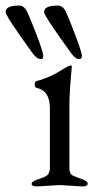

<svg xmlns="http://www.w3.org/2000/svg" viewBox="-90 -669 354 692"><path d="M68.8 -626Q68.8 -648.9 118.2 -648.9Q136.7 -648.9 147.5 -626.5Q158.2 -604 181.6 -542Q205.1 -480 205.1 -467.8Q205.1 -455.6 195.8 -456.1Q181.2 -456.1 166 -478Q68.8 -611.8 68.8 -626ZM-21 -648.9Q-2.9 -648.9 7.8 -626.5Q18.6 -604 42.5 -542Q65.9 -480 65.9 -467.8Q65.9 -455.6 57.1 -456.1Q42 -456.1 26.9 -478Q-70.3 -611.8 -69.8 -626Q-69.8 -648.9 -21 -648.9ZM51.8 -24.4Q80.1 -33.2 85 -43Q89.8 -52.7 89.8 -62V-278.8Q89.8 -341.8 43 -352.1Q35.2 -353.5 35.2 -364.3Q35.2 -375 42 -377Q90.8 -389.2 144 -423.8Q168.9 -439 168.9 -429.2Q160.2 -337.4 160.2 -293.9V-62Q160.2 -42 172.9 -36.1Q185.5 -30.3 205.6 -23.4Q226.1 -16.6 226.1 -6.8Q226.1 2.9 206.1 2.9L125 -2L43.9 2.9Q23.9 2.9 23.9 -6.3Q23.9 -15.6 51.8 -24.4Z"/></svg>

Font: EBGaramond
Style: Regular
Weight: 400
Version: Version 000.012g